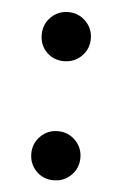

<svg xmlns="http://www.w3.org/2000/svg" viewBox="-41 -490 332 522"><g transform="rotate(5 125.0 -228.5)"><path d="M172.5 -113.5Q192 -94 192 -66Q192 -38 172.5 -18.5Q153 1 124.5 1Q96 1 77 -18.5Q58 -38 58 -66Q58 -94 77.5 -113.5Q97 -133 125 -133Q153 -133 172.5 -113.5ZM172.5 -438.5Q192 -419 192 -391Q192 -363 172.5 -343.5Q153 -324 124.5 -324Q96 -324 77 -343Q58 -362 58 -390.5Q58 -419 77.5 -438.5Q97 -458 125 -458Q153 -458 172.5 -438.5Z"/></g></svg>

Font: Hind Guntur Medium
Style: Regular
Weight: 500
Designer: Manushi Parikh, Hitesh Malaviya
Foundry: Indian Type Foundry
Version: Version 1.000;PS 1.0;hotconv 1.0.86;makeotf.lib2.5.63406; tt